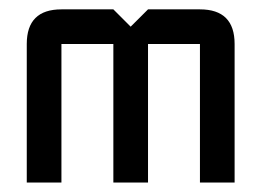

<svg xmlns="http://www.w3.org/2000/svg" viewBox="-20 -447 553 406"><path d="M219.7 -354H109.9V-61H36.6V-354Q36.6 -427.2 109.9 -427.2H219.7L256.3 -390.6L293 -427.2H402.8Q476.1 -427.2 476.1 -354V-61H402.8V-354H293V-61H219.7Z"/></svg>

Font: BabelStone Khitan Seal Glyphs
Style: Regular
Weight: 400
Designer: Andrew West
Foundry: BabelStone
Version: Version 1.004